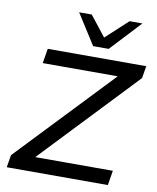

<svg xmlns="http://www.w3.org/2000/svg" viewBox="-100 -1018 897 1094"><g transform="rotate(10 349.0 -470.5)"><path d="M15 0 27 -72 583 -657 584 -620H114L128 -705H698L686 -634L130 -48L129 -85H614L600 0ZM380 -765 268 -941H341L433 -824L560 -941H634L470 -765Z"/></g></svg>

Font: Nunito Sans 10pt SemiExpanded Medium
Style: Italic
Weight: 500
Width: 6
Italic angle: -9°
Designer: Vernon Adams
Foundry: Vernon Adams
Version: Version 3.101;gftools[0.9.27]